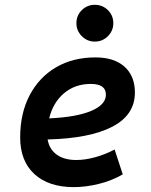

<svg xmlns="http://www.w3.org/2000/svg" viewBox="-20 -765 626 795"><path d="M295.9 -102.5Q332.5 -102.5 374.3 -114Q416 -125.5 454.6 -146L488.3 -43Q441.4 -16.1 387.9 -3.2Q334.5 9.8 285.6 9.8Q181.2 9.8 122.3 -44.4Q63.5 -98.6 63.5 -195.8Q63.5 -295.4 102.5 -370.1Q141.6 -444.8 211.7 -486.1Q281.7 -527.3 375.5 -527.3Q452.6 -527.3 495.6 -488.8Q538.6 -450.2 538.6 -381.8Q538.6 -289.1 445.3 -240.5Q352.1 -191.9 177.2 -187.5Q184.1 -147 214.8 -124.8Q245.6 -102.5 295.9 -102.5ZM183.6 -274.9Q294.9 -279.8 356.7 -305.4Q418.5 -331.1 418.5 -373Q418.5 -417.5 356 -417.5Q291 -417.5 245.4 -379.2Q199.7 -340.8 183.6 -274.9ZM372.6 -592.8Q341.3 -592.8 318.8 -615.2Q296.4 -637.7 296.4 -668.9Q296.4 -701.2 318.8 -723.1Q341.3 -745.1 372.6 -745.1Q404.3 -745.1 426.8 -723.1Q449.2 -701.2 449.2 -668.9Q449.2 -637.7 426.8 -615.2Q404.3 -592.8 372.6 -592.8Z"/></svg>

Font: Cascadia Code NF SemiBold
Style: Italic
Weight: 600
Italic angle: -10°
Monospace: yes
Designer: Aaron Bell
Foundry: Saja Typeworks
Version: Version 2404.023; ttfautohint (v1.8.4)